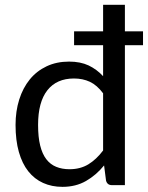

<svg xmlns="http://www.w3.org/2000/svg" viewBox="-20 -756 604 784"><path d="M401 -375V-141.5C382.7 -117.2 362.6 -98.3 340.8 -85C318.9 -71.7 293.3 -65 264 -65C243.7 -65 225.5 -68.2 209.5 -74.8C193.5 -81.2 180 -91.7 169 -106C158 -120.3 149.7 -139 144 -162C138.3 -185 135.5 -213 135.5 -246C135.5 -308.3 148.2 -355.5 173.5 -387.5C198.8 -419.5 235 -435.5 282 -435.5C306 -435.5 327.7 -431 347 -422C366.3 -413 384.3 -397.3 401 -375ZM564 -571.5V-628H490V-736.5H401V-628H282.5V-571.5H401V-445C383.7 -463.7 363.9 -478.2 341.8 -488.8C319.6 -499.2 293 -504.5 262 -504.5C228 -504.5 197.4 -498.1 170.2 -485.2C143.1 -472.4 120.2 -454.5 101.5 -431.5C82.8 -408.5 68.5 -381.2 58.5 -349.5C48.5 -317.8 43.5 -283.3 43.5 -246C43.5 -204 48 -167.2 57 -135.5C66 -103.8 78.8 -77.5 95.5 -56.5C112.2 -35.5 132.3 -19.7 156 -9C179.7 1.7 206 7 235 7C271.3 7 303.4 -1 331.2 -17C359.1 -33 383.7 -54.2 405 -80.5L413 -18.5C416.3 -6.2 424.3 0 437 0H490V-571.5Z"/></svg>

Font: LatoLatin
Style: Regular
Weight: 400
Designer: Lukasz Dziedzic with Adam Twardoch and Botio Nikoltchev
Foundry: tyPoland Lukasz Dziedzic
Version: Version 2.015; 2015-08-06; http://www.latofonts.com/